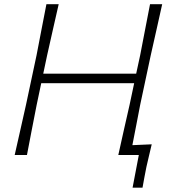

<svg xmlns="http://www.w3.org/2000/svg" viewBox="-20 -733 808 908"><path d="M49.5 0Q63 -61 75.8 -116.5Q88.5 -172 103 -237.5L153 -472.5Q166 -540.5 177 -597.2Q188 -654 199.5 -713H257.5Q243.5 -652 231 -596.5Q218.5 -541 203 -472L184.5 -384.5H624L643 -472.5Q656 -540.5 667 -597Q678 -653.5 689.5 -713H747Q733.5 -652 721 -596.5Q708.5 -541 693 -472L643 -237.5Q632.5 -183 623.8 -137.8Q615 -92.5 606 -46.5Q629 -47.5 651.8 -48.5Q674.5 -49.5 697.5 -50.5Q691 -22.5 684.5 4.5Q678 31.5 672.5 56Q667.5 81 662.8 106Q658 131 654 154.5H607L636.5 0H539.5Q553 -61.5 565.5 -116.8Q578 -172 593 -238L614.5 -339.5H175L153.5 -237.5Q140 -169.5 129.5 -114.8Q119 -60 107.5 0Z"/></svg>

Font: Commissioner Loud ExtraLight
Style: Italic
Weight: 200
Italic angle: -12°
Designer: Kostas Bartsokas
Foundry: Kostas Bartsokas
Version: Version 1.000; ttfautohint (v1.8.3)